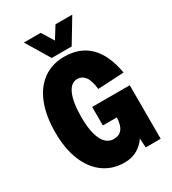

<svg xmlns="http://www.w3.org/2000/svg" viewBox="-222 -1037 1044 1168"><g transform="rotate(-30 300.0 -453.5)"><path d="M304 16Q220 16 158 -28.5Q96 -73 62 -156Q28 -239 28 -354Q28 -469 61 -552.5Q94 -636 156 -681Q218 -726 304 -726Q524 -726 570 -462L387 -452Q380 -515 359 -542Q338 -569 306 -569Q261 -569 236.5 -514Q212 -459 212 -354Q212 -250 239.5 -195.5Q267 -141 318 -141Q395 -141 398 -246H300V-376H564V0H459L455 -65Q432 -29 393.5 -6.5Q355 16 304 16ZM136 -923H254L306 -839L358 -923H476L376 -757H236Z"/></g></svg>

Font: Geist Mono Black
Style: Regular
Weight: 900
Monospace: yes
Designer: Basement.studio, Andrés Briganti, Mateo Zaragoza
Foundry: Basement.studio, Vercel, Andrés Briganti, Guido Ferreyra, Mateo Zaragoza
Version: Version 1.500; ttfautohint (v1.8.4.7-5d5b)